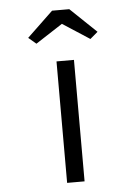

<svg xmlns="http://www.w3.org/2000/svg" viewBox="-53 -781 587 822"><g transform="rotate(-5 240.5 -370.0)"><path d="M202 0V-522H277V0ZM123 -605 90 -633 202 -740H276L388 -633L355 -605L224 -690H254Z"/></g></svg>

Font: Lexend Zetta Light
Style: Regular
Weight: 300
Designer: Bonnie Shaver-Troup, Thomas Jockin
Foundry: Lexend
Version: Version 1.007